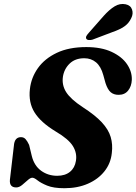

<svg xmlns="http://www.w3.org/2000/svg" viewBox="-20 -957 703 989"><path d="M312 12.5Q255.5 12.5 222.8 -1Q190 -14.5 173.2 -28Q156.5 -41.5 146.5 -41.5Q136.5 -41.5 122.8 -29Q109 -16.5 93.8 -4Q78.5 8.5 63.5 8.5Q28 8.5 31 -30.5L51.5 -206Q54.5 -250.5 88 -250.5Q102.5 -250.5 111.8 -240.2Q121 -230 130 -210.5L144 -152.5Q156.5 -103 192.2 -77.2Q228 -51.5 274.5 -51.5Q315.5 -51.5 340.5 -72Q365.5 -92.5 371 -128Q378 -168 355.5 -204.5Q333 -241 266.5 -280Q190 -326.5 158 -377.8Q126 -429 134 -498Q140.5 -557 175.2 -606Q210 -655 272.5 -684.8Q335 -714.5 424.5 -714.5Q502 -714.5 555 -689.8Q608 -665 634.2 -626.5Q660.5 -588 659 -545.5Q657.5 -512.5 640 -490.5Q622.5 -468.5 591 -468.5Q566 -468.5 550.2 -482Q534.5 -495.5 523.5 -529L512 -570.5Q500 -614.5 474.8 -635.8Q449.5 -657 414 -657Q367 -657 338.5 -629.2Q310 -601.5 304 -561Q298 -518.5 321 -482.2Q344 -446 405.5 -405.5Q470 -364 504.5 -326.8Q539 -289.5 550.2 -251.2Q561.5 -213 556 -169Q550.5 -115.5 518.2 -74.8Q486 -34 433 -10.8Q380 12.5 312 12.5ZM514 -875Q542.5 -907 570 -924Q597.5 -941 627 -935Q653 -929.5 660.2 -907.8Q667.5 -886 656 -863.5Q643.5 -836.5 620 -820.5Q596.5 -804.5 560 -792L457 -753Q447.5 -750 437.8 -750.8Q428 -751.5 424.5 -757.5Q421 -764.5 425.5 -772.2Q430 -780 437.5 -788Z"/></svg>

Font: Fraunces 9pt S000
Style: Bold Italic
Weight: 700
Italic angle: -16°
Version: Version 1.000; ttfautohint (v1.8.3)